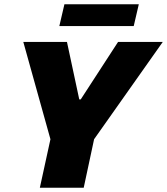

<svg xmlns="http://www.w3.org/2000/svg" viewBox="-20 -886 788 906"><path d="M168 0 218 -229 90 -688H296L354 -417H361L537 -688H748L424 -229L375 0ZM260 -763 284 -866H635L611 -763Z"/></svg>

Font: Saira Thin ExtraBold
Style: Italic
Weight: 800
Italic angle: -12°
Version: Version 1.101